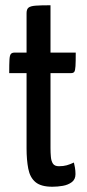

<svg xmlns="http://www.w3.org/2000/svg" viewBox="-20 -700 329 730"><path d="M179 10Q136 10 115 -7.5Q94 -25 87.5 -58.5Q81 -92 81 -136V-422H15Q15 -457 16 -473.5Q17 -490 21.5 -495Q26 -500 35 -500H81V-650Q81 -665 88.5 -671Q96 -677 115.5 -678.5Q135 -680 172 -680V-500H268Q268 -465 267 -448.5Q266 -432 262.5 -427Q259 -422 250 -422H172V-137Q172 -119 173.5 -103Q175 -87 181.5 -77.5Q188 -68 204 -68Q221 -68 233.5 -71.5Q246 -75 261 -82Q263 -74 265 -62.5Q267 -51 267 -38Q267 -18 253 -7.5Q239 3 219 6.5Q199 10 179 10Z"/></svg>

Font: Yanone Kaffeesatz ExtraLight Medium
Style: Regular
Weight: 500
Version: Version 2.003